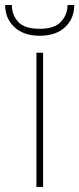

<svg xmlns="http://www.w3.org/2000/svg" viewBox="-55 -736 312 756"><path d="M114.7 -528.3V0H88.4V-528.3ZM210.9 -716.3H237.3Q237.3 -663.1 201.4 -629.2Q165.5 -595.2 101.6 -595.2Q38.1 -595.2 1.7 -629.2Q-34.7 -663.1 -34.7 -716.3H-8.3Q-8.3 -677.7 16.4 -650.1Q41 -622.6 101.6 -622.6Q159.7 -622.6 185.3 -650.6Q210.9 -678.7 210.9 -716.3Z"/></svg>

Font: Vazirmatn UI FD Thin
Style: Regular
Weight: 100
Designer: Saber Rastikerdar
Foundry: Saber Rastikerdar
Version: Version 33.003